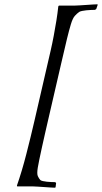

<svg xmlns="http://www.w3.org/2000/svg" viewBox="-20 -775 475 896"><path d="M435.4 -751 435.3 -755C430.6 -755 423.4 -754.7 413.6 -754C403.8 -753.3 393.6 -752.7 383.1 -752C372.6 -751.4 362.5 -750.7 352.7 -750C342.8 -749.4 335.6 -749 330.9 -749H254.9L252 -745C249.9 -724.3 246.9 -702.2 243.1 -678.5C239.3 -654.8 235.2 -631 230.6 -607C226.1 -583 221.3 -560.2 216.3 -538.5L203 -481L140.7 -211C129.3 -161.7 116.8 -110.2 103 -56.5C89.3 -2.8 74.6 46.3 59 91L60.1 95H136.1C140.7 95 147.8 95.3 157.3 96C166.9 96.7 176.7 97.3 186.9 98C197.1 98.7 206.9 99.3 216.4 100C225.9 100.7 233 101 237.7 101L239.6 97L241.8 79L237.7 75C232.4 75 226.2 74.8 219.3 74.5C212.4 74.2 205.5 73.7 198.6 73C191.8 72.3 185.5 71.3 179.8 70C174.1 68.7 170.2 67 168 65C163.7 60.3 160 54.3 156.6 47C153.3 39.7 153.2 26.7 156.2 8C157.3 0 159.7 -12.3 163.2 -29C166.7 -45.7 170.8 -65 175.6 -87C180.3 -109 185.6 -132.5 191.4 -157.5L208.3 -231L266.3 -482C277.4 -530 286.1 -567.3 292.6 -594C299.1 -620.7 305.2 -643.3 310.8 -662C316.5 -680.7 322.6 -693.7 329.3 -701C336 -708.3 342.6 -714.3 349 -719C352.1 -721 356.8 -722.7 363.2 -724C369.5 -725.3 376.2 -726.3 383.3 -727C390.5 -727.7 397.6 -728.2 404.7 -728.5C411.8 -728.8 418 -729 423.3 -729L429.2 -733Z"/></svg>

Font: Quattrocento
Style: Italic
Weight: 400
Italic angle: -13°
Designer: Pablo Impallari
Foundry: Pablo Impallari, Igino Marini, Branda Gallo
Version: Version 2.000